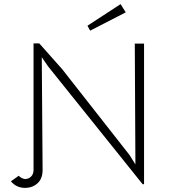

<svg xmlns="http://www.w3.org/2000/svg" viewBox="-20 -896 824 933"><path d="M33 -15 71 -42Q77 -35 86.5 -30.5Q96 -26 102 -26Q119 -26 131 -38Q143 -50 143 -70V-685H171L282 -560L610 -142L638 -97L635 -684H680V-1H673L214 -573L183 -618L187 -70Q187 -28 162.5 -5.5Q138 17 101 17Q60 17 33 -15ZM405 -771 566 -876 591 -836 418 -747Z"/></svg>

Font: Bellota Light
Style: Regular
Weight: 300
Designer: Kemie Guaida
Foundry: Kemie Guaida
Version: Version 4.001